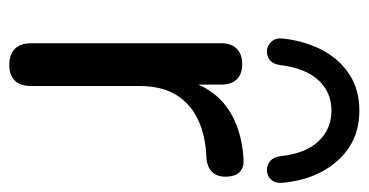

<svg xmlns="http://www.w3.org/2000/svg" viewBox="-210 -576 793 413"><g transform="rotate(90 186.5 -369.5)"><path d="M120 7Q97 7 85 -5Q73 -17 73 -40V-448Q73 -471 85 -482.5Q97 -494 118 -494Q139 -494 150.5 -482.5Q162 -471 162 -448V-371H152Q168 -431 212 -462Q256 -493 323 -497Q339 -498 349 -489.5Q359 -481 360 -461Q361 -442 351 -430.5Q341 -419 320 -417L302 -416Q236 -409 200.5 -373Q165 -337 165 -274V-40Q165 -17 153.5 -5Q142 7 120 7ZM89 -547Q77 -548 69 -557.5Q61 -567 63 -583Q69 -632 89 -668.5Q109 -705 141.5 -725.5Q174 -746 218 -746Q262 -746 294.5 -725.5Q327 -705 347.5 -668.5Q368 -632 373 -583Q375 -567 367.5 -557.5Q360 -548 347 -547Q335 -547 326.5 -554Q318 -561 316 -576Q310 -631 283.5 -658.5Q257 -686 218 -686Q179 -686 153 -658.5Q127 -631 120 -576Q118 -561 110 -554Q102 -547 89 -547Z"/></g></svg>

Font: Nunito Medium
Style: Regular
Weight: 500
Designer: Vernon Adams
Foundry: Vernon Adams
Version: Version 3.602